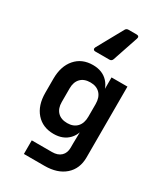

<svg xmlns="http://www.w3.org/2000/svg" viewBox="-252 -986 1104 1273"><g transform="rotate(30 300.0 -350.0)"><path d="M151.6 180V75.8H306.6Q350.7 75.8 375.1 52.5Q399.4 29.2 399.4 -11.1V-44.1L401.4 -154.6H373.5L412.7 -203Q412.7 -123.7 370.1 -78.5Q327.5 -33.3 254.6 -33.3Q170.8 -33.3 121.2 -89.7Q71.6 -146 71.6 -242.9V-349.6Q71.6 -445.9 121.2 -503Q170.8 -560 254.6 -560Q327.5 -560 370.1 -514.2Q412.7 -468.4 412.7 -389L373.5 -455H401V-550H522.8V-8.2Q522.8 78.9 465.4 129.5Q408.1 180 309.1 180ZM297.4 -140.5Q344.6 -140.5 371.4 -168.8Q398.1 -197 398.1 -247.9V-344.1Q398.1 -395 371.4 -423.3Q344.6 -451.6 297.4 -451.6Q249.2 -451.6 223 -424.1Q196.7 -396.7 196.7 -348.3V-243.8Q196.7 -195.4 223 -167.9Q249.2 -140.5 297.4 -140.5ZM402.6 -880Q413.6 -880 418.1 -874Q422.6 -868 418.6 -857L352.6 -661Q346.6 -645 329.6 -645H222.3Q211.3 -645 207.3 -652Q203.3 -659 208.3 -669L317.3 -866Q324.3 -880 341.3 -880Z"/></g></svg>

Font: Pitagon Sans Mono
Style: Regular
Weight: 400
Monospace: yes
Designer: Travis Tran
Foundry: Pitagon
Version: Version 1.001;gftools[0.9.26]